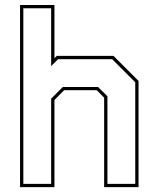

<svg xmlns="http://www.w3.org/2000/svg" viewBox="-20 -770 645 790"><path d="M62.5 0V-749.5H204V-530.5L213.5 -540H447L550 -437V0H408.5V-368L378 -399H244L204 -358.5V0ZM76 -13.5H190.5V-364L238.5 -412H383.5L422 -374V-13.5H536.5V-431.5L441.5 -526.5H219L190.5 -498V-736H76Z"/></svg>

Font: Tourney Thin
Style: Regular
Weight: 100
Designer: Tyler Finck
Foundry: Etcetera Type Co
Version: Version 1.015